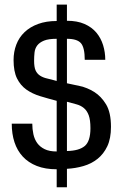

<svg xmlns="http://www.w3.org/2000/svg" viewBox="-20 -711 526 822"><path d="M455.1 -168Q455.1 -118.2 439.5 -85Q423.8 -51.8 397.5 -30.8Q371.1 -9.8 336.9 0Q302.7 9.8 266.6 11.7V90.8H222.7V13.7Q173.8 13.7 137.7 -0.5Q101.6 -14.6 77.6 -40.5Q53.7 -66.4 42 -102.1Q30.3 -137.7 30.3 -181.6H118.2Q118.2 -158.2 123 -136.2Q127.9 -114.3 139.6 -98.1Q151.4 -82 171.4 -72.3Q191.4 -62.5 222.7 -62.5V-279.3Q185.5 -289.1 151.9 -299.3Q118.2 -309.6 92.8 -327.6Q67.4 -345.7 52.7 -375.5Q38.1 -405.3 38.1 -454.1Q38.1 -489.3 49.8 -520Q61.5 -550.8 85 -573.2Q108.4 -595.7 143.1 -608.4Q177.7 -621.1 222.7 -621.1V-691.4H266.6V-622.1Q310.5 -622.1 341.8 -608.4Q373 -594.7 392.6 -571.3Q412.1 -547.9 421.4 -517.6Q430.7 -487.3 430.7 -455.1H342.8Q342.8 -506.8 326.7 -525.9Q310.5 -544.9 266.6 -544.9V-354.5Q289.1 -349.6 321.3 -342.8Q353.5 -335.9 383.3 -317.4Q413.1 -298.8 434.1 -264.2Q455.1 -229.5 455.1 -168ZM222.7 -544.9Q187.5 -544.9 168.5 -537.1Q149.4 -529.3 139.6 -516.6Q129.9 -503.9 127.9 -486.8Q126 -469.7 126 -451.2Q126 -423.8 132.3 -409.7Q138.7 -395.5 151.4 -387.2Q164.1 -378.9 181.6 -375Q199.2 -371.1 222.7 -364.3ZM367.2 -162.1Q367.2 -197.3 359.9 -217.3Q352.5 -237.3 338.9 -248.5Q325.2 -259.8 306.6 -264.6Q288.1 -269.5 266.6 -275.4V-64.5Q318.4 -65.4 342.8 -85.9Q367.2 -106.4 367.2 -162.1Z"/></svg>

Font: Myanmar PaOh One
Style: Regular
Weight: 400
Designer: Debbi Hosken
Foundry: SIL
Version: Version 2.8